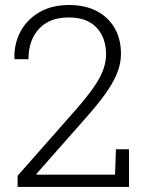

<svg xmlns="http://www.w3.org/2000/svg" viewBox="-20 -741 585 761"><path d="M49.8 0V-44.4L282.7 -308.6Q325.7 -357.9 351.6 -395.3Q377.4 -432.6 388.9 -463.9Q400.4 -495.1 400.4 -525.4Q400.4 -591.8 362.5 -631.8Q324.7 -671.9 252.4 -671.9Q176.8 -671.9 134.8 -627Q92.8 -582 92.8 -506.3H38.1L37.1 -509.3Q35.6 -568.8 61.8 -616.9Q87.9 -665 137.2 -693.1Q186.5 -721.2 253.9 -721.2Q316.9 -721.2 363 -697.3Q409.2 -673.3 434.3 -629.9Q459.5 -586.4 459.5 -527.3Q459.5 -487.8 443.1 -448.5Q426.8 -409.2 395.5 -366.2Q364.3 -323.2 319.8 -273.4L124 -51.3L125 -48.8H436L439.5 -149.4H491.2V0Z"/></svg>

Font: Roboto Slab LO Light
Style: Regular
Weight: 300
Designer: Google
Version: Version 2.000